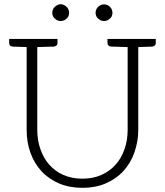

<svg xmlns="http://www.w3.org/2000/svg" viewBox="-20 -894 791 922"><path d="M644 -707H593H496V-688C496 -677 503 -671 516 -670H528C535 -670 545 -669 557 -669C569 -669 581 -668 593 -668V-270C593 -237 588 -207 578 -178C568 -149 554 -124 535 -103C516 -82 494 -66 467 -54C440 -42 410 -36 376 -36C342 -36 311 -42 284 -54C257 -66 234 -83 216 -104C197 -125 184 -150 174 -178C164 -206 159 -237 159 -270V-668C171 -668 183 -669 195 -669C207 -669 217 -670 224 -670H236C249 -671 256 -677 256 -688V-707H159H108H24V-688C24 -677 30 -671 43 -670H53C58 -670 65 -669 75 -669C85 -669 96 -668 108 -668V-270C108 -231 114 -195 126 -161C138 -127 156 -97 179 -72C202 -47 231 -27 264 -13C297 1 335 8 376 8C417 8 454 1 487 -13C520 -27 549 -47 572 -72C595 -97 613 -127 625 -161C637 -195 644 -231 644 -270V-668C656 -668 666 -669 676 -669C686 -669 694 -670 699 -670H708C721 -671 728 -677 728 -688V-707ZM312 -832C312 -837 311 -843 309 -848C307 -853 304 -857 300 -861C296 -865 292 -868 287 -870C282 -872 276 -874 271 -874C266 -874 261 -872 256 -870C251 -868 247 -865 243 -861C239 -857 236 -853 234 -848C232 -843 231 -837 231 -832C231 -827 232 -822 234 -817C236 -812 239 -809 243 -805C247 -802 251 -798 256 -796C261 -794 266 -793 271 -793C276 -793 282 -794 287 -796C292 -798 296 -801 300 -805C304 -808 307 -812 309 -817C311 -822 312 -827 312 -832ZM520 -832C520 -837 519 -843 517 -848C515 -853 512 -857 508 -861C504 -865 500 -868 495 -870C490 -872 485 -873 480 -873C469 -873 459 -869 451 -861C443 -853 439 -843 439 -832C439 -827 440 -822 442 -817C444 -812 447 -809 451 -805C455 -802 459 -798 464 -796C469 -794 474 -793 480 -793C485 -793 490 -794 495 -796C500 -798 504 -801 508 -805C512 -808 515 -812 517 -817C519 -822 520 -827 520 -832Z"/></svg>

Font: SVN-Aleo
Style: Light
Weight: 300
Designer: Alessio Laiso
Version: Version 1.2.2